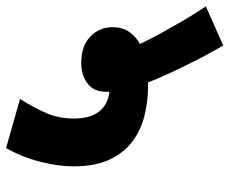

<svg xmlns="http://www.w3.org/2000/svg" viewBox="-80 -592 739 618"><g transform="rotate(-90 289.0 -282.5)"><path d="M452 67Q420 12 387.5 -54Q355 -120 333 -175Q326 -175 319 -175Q272 -175 226 -186.5Q180 -198 143.5 -225Q107 -252 85 -298.5Q63 -345 63 -415Q63 -462 77.5 -520.5Q92 -579 122 -632L280 -587Q252 -543 234.5 -502.5Q217 -462 217 -414Q217 -311 303 -299Q303 -304 303 -309Q303 -350 330 -370Q357 -390 396 -390Q450 -390 480.5 -361Q511 -332 511 -289Q511 -258 496.5 -236.5Q482 -215 457 -201Q472 -169 493 -131Q514 -93 536 -55.5Q558 -18 578 11Z"/></g></svg>

Font: Noto Sans ExtraBold
Style: Regular
Weight: 800
Designer: Monotype Design Team
Foundry: Monotype Imaging Inc.
Version: Version 2.007